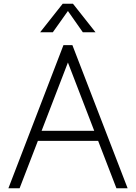

<svg xmlns="http://www.w3.org/2000/svg" viewBox="-20 -1009 729 1029"><path d="M25 0ZM506 -254H183L85 0H25L320 -767H368L664 0H604ZM485 -308 344 -674 203 -308ZM424 -836 344 -950 263 -836H195L316 -989H371L492 -836Z"/></svg>

Font: Biryani ExtraLight
Style: Regular
Weight: 275
Designer: Dan Reynolds and Mathieu Reguer
Foundry: Dan Reynolds and Mathieu Reguer
Version: Version 1.004; ttfautohint (v1.1) -l 5 -r 5 -G 72 -x 0 -D la